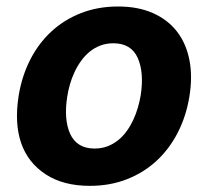

<svg xmlns="http://www.w3.org/2000/svg" viewBox="-20 -573 654 603"><path d="M38.7 -273.1Q48.7 -333.8 74.6 -384.9Q100.5 -436.1 140.6 -473.4Q180.8 -510.7 233.8 -531.6Q286.9 -552.6 351.2 -552.6Q413.4 -552.6 460 -532Q506.7 -511.4 535.7 -474.1Q564.6 -436.8 574.9 -384.4Q585.2 -332 574.6 -268.5Q564.6 -208.1 538.5 -157Q512.4 -105.8 472.3 -68.5Q432.2 -31.2 379.1 -10.3Q326 10.7 262.1 10.7Q179 10.7 123.9 -25.2Q67.8 -61.8 46.3 -124.1Q24.9 -186.4 38.7 -273.1ZM200.3 -152.7Q221.6 -106.5 277 -106.5Q299.4 -106.5 317.8 -113.6Q336.3 -120.7 351.4 -133Q366.5 -145.2 378.2 -161.6Q389.9 -177.9 398.6 -196.6Q407.3 -215.2 413 -235.1Q418.7 -255 421.9 -273.8Q432.9 -345.5 412.6 -391Q392 -437.1 335.9 -437.1Q313.9 -437.1 295.3 -430Q276.6 -422.9 261.5 -410.5Q246.4 -398.1 234.6 -381.6Q222.7 -365.1 214 -346.4Q205.3 -327.8 199.6 -307.9Q193.9 -288 191.1 -269.2Q180 -197.8 200.3 -152.7Z"/></svg>

Font: Inter P
Style: Bold Italic
Weight: 700
Italic angle: 9.39999°
Designer: Rasmus Andersson
Foundry: rsms
Version: Version 3.018;git-588b23468